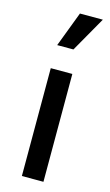

<svg xmlns="http://www.w3.org/2000/svg" viewBox="-117 -790 478 834"><g transform="rotate(15 122.0 -373.5)"><path d="M134 -747H237L147 -589H74ZM73 0V-485H170V0Z"/></g></svg>

Font: Palanquin Medium
Style: Regular
Weight: 500
Designer: Pria Ravichandran
Version: Version 1.0.4